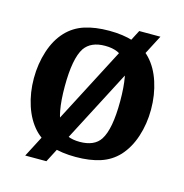

<svg xmlns="http://www.w3.org/2000/svg" viewBox="-97 -672 789 823"><g transform="rotate(15 297.0 -261.0)"><path d="M87 60 421 -582H515L181 60ZM557 -270Q557 -206 538.5 -149.5Q520 -93 485 -55Q452 -20 405.5 -5Q359 10 297 10Q235 10 188.5 -5Q142 -20 109 -55Q74 -93 55.5 -149.5Q37 -206 37 -270Q37 -334 55.5 -391Q74 -448 109 -485Q142 -520 188.5 -535Q235 -550 297 -550Q359 -550 405.5 -535Q452 -520 485 -485Q520 -448 538.5 -391Q557 -334 557 -270ZM206 -97Q220 -77 242.5 -67Q265 -57 297 -57Q329 -57 352 -67Q375 -77 388 -97Q420 -146 420 -270Q420 -333 412 -376Q404 -419 388 -443Q375 -463 352 -473Q329 -483 297 -483Q265 -483 242.5 -473Q220 -463 206 -443Q174 -394 174 -270Q174 -146 206 -97Z"/></g></svg>

Font: Domine
Style: Bold
Weight: 700
Designer: Pablo Impallari, Rodrigo Fuenzalida, Brenda Gallo
Foundry: Pablo Impallari, Rodrigo Fuenzalida, Brenda Gallo
Version: Version 2.000